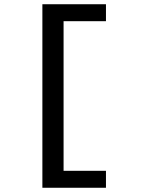

<svg xmlns="http://www.w3.org/2000/svg" viewBox="-20 -720 700 906"><path d="M180 166H480V86H280V-620H480V-700H180Z"/></svg>

Font: Uncut Plan8
Style: Regular
Weight: 400
Designer: Kasper Nordkvist
Foundry: UNCUT.wtf
Version: Version 1.002;Glyphs 3.1.2 (3151)